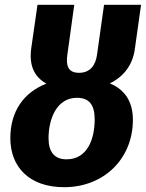

<svg xmlns="http://www.w3.org/2000/svg" viewBox="-20 -762 609 799"><path d="M541 -557 567 -742H413L384 -536C378 -489 354 -459 309 -459C264 -459 254 -488 260 -532L289 -742H136L110 -561C100 -488 124 -441 173 -414C78 -377 23 -298 23 -187C23 -69 100 17 247 17C413 17 533 -102 533 -263C533 -339 500 -389 437 -415C495 -443 532 -492 541 -557ZM257 -99C207 -99 182 -129 182 -187C182 -267 216 -355 300 -355C352 -355 374 -325 374 -265C374 -184 344 -99 257 -99Z"/></svg>

Font: Fira Sans
Style: Bold Italic
Weight: 700
Italic angle: -8°
Designer: bBox Type GmbH & Carrois Corporate GbR & Edenspiekermann AG
Foundry: bBox Type GmbH & Carrois Corporate GbR & Edenspiekermann AG
Version: Version 4.301;PS 004.301;hotconv 1.0.88;makeotf.lib2.5.64775